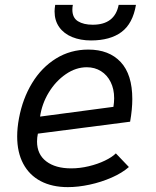

<svg xmlns="http://www.w3.org/2000/svg" viewBox="-20 -762 640 788"><path d="M50.5 -202Q50.5 -237.5 58 -277Q73 -357.5 111.8 -421.2Q150.5 -485 209.8 -521.8Q269 -558.5 342.5 -558.5Q427.5 -558.5 475.2 -507.5Q523 -456.5 523 -355.5Q523 -313.5 514 -262.5L135.5 -213.5Q132 -197.5 132 -181.5Q132 -128.5 169.8 -99.8Q207.5 -71 272 -71Q308 -71 344.5 -79.8Q381 -88.5 410.5 -102.8Q440 -117 455.5 -132.5L509 -76.5Q481 -52 438.2 -33.2Q395.5 -14.5 348 -4.2Q300.5 6 258.5 6Q194 6 147.2 -18.5Q100.5 -43 75.5 -89.8Q50.5 -136.5 50.5 -202ZM448.5 -359Q448.5 -396.5 434.2 -425.2Q420 -454 394.5 -470Q369 -486 336 -486Q291.5 -486 250 -457.5Q208.5 -429 180.2 -382.5Q152 -336 144.5 -283.5L445.5 -323.5Q448.5 -342.5 448.5 -359ZM204 -715Q204 -726 206.5 -742H279Q277 -732.5 277 -722.5Q277 -689 300 -674.8Q323 -660.5 360.5 -660.5Q451 -660.5 467 -742H538Q525 -665 478.5 -630.5Q432 -596 353.5 -596Q310.5 -596 276.5 -609.8Q242.5 -623.5 223.2 -650.5Q204 -677.5 204 -715Z"/></svg>

Font: JuliaMono Italic
Style: Regular
Weight: 400
Italic angle: -9°
Monospace: yes
Designer: cormullion
Foundry: corm
Version: Version 0.049; ttfautohint (v1.8.4)